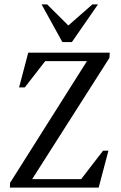

<svg xmlns="http://www.w3.org/2000/svg" viewBox="-20 -851 550 871"><path d="M25 0 25.6 -21.4 374.4 -573.6H185L92.6 -454.6H66.6L108.1 -612H477.9L476.5 -588.6L125.9 -38.4H348.2L447.6 -167.4H471.9L427.6 0ZM263 -660.1 168.6 -831H194L290 -735.4L399.1 -831H424.5L306.1 -660.1Z"/></svg>

Font: Ancizar Serif Light
Style: Italic
Weight: 300
Italic angle: -4°
Designer: Cesar Puertas, Viviana Monsalve, Julian Moncada, Julian Prieto, Jose Castro, Felipe Aragon, Mariel Hernandez, Sara Alarc
Version: Version 8.100